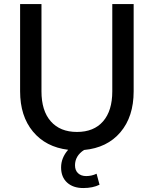

<svg xmlns="http://www.w3.org/2000/svg" viewBox="-20 -739 755 956"><path d="M186.5 -284.2Q186.5 -187.5 232.9 -134.8Q279.3 -82 363.3 -82Q447.3 -82 493.2 -134.8Q539.1 -187.5 539.1 -284.2V-718.8H645.5V-284.2Q645.5 -158.2 579.6 -80.6Q513.7 -2.9 398.4 7.8Q353.5 37.1 353.5 84Q353.5 109.4 368.7 123.5Q383.8 137.7 409.2 137.7Q436.5 137.7 460.9 126L475.6 180.7Q442.4 197.3 394.5 197.3Q343.8 197.3 314 169.9Q284.2 142.6 284.2 94.7Q284.2 46.9 319.3 6.8Q208 -6.8 144 -84Q80.1 -161.1 80.1 -284.2V-718.8H186.5Z"/></svg>

Font: Min Sans Medium
Style: Regular
Weight: 500
Designer: Jinseong-Kim, NotoSansCJK, Nunito
Foundry: Jinseong-Kim
Version: Version 1.400;Glyphs 3.1.2 (3151)